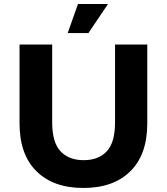

<svg xmlns="http://www.w3.org/2000/svg" viewBox="-20 -921 828 953"><path d="M394 12Q245 12 161 -71Q77 -154 77 -308V-700H239V-314Q239 -214 280.5 -170Q322 -126 395 -126Q469 -126 510 -170Q551 -214 551 -314V-700H711V-308Q711 -154 627 -71Q543 12 394 12ZM316 -757 367 -901H516L419 -757Z"/></svg>

Font: Montserrat Z
Style: Bold
Weight: 700
Designer: Julieta Ulanovsky
Foundry: Julieta Ulanovsky
Version: Version 8.000